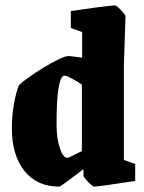

<svg xmlns="http://www.w3.org/2000/svg" viewBox="-20 -681 533 713"><path d="M235 -473Q240 -473 253 -471Q266 -469 285 -467V-562L243 -577V-640Q243 -640 258 -642Q273 -644 296 -647.5Q319 -651 342.5 -654Q366 -657 384 -659Q402 -661 407 -661Q411 -661 420 -652.5Q429 -644 437.5 -634Q446 -624 446 -620L440 -437V-87L482 -72V-9Q482 -9 461 -6Q440 -3 411.5 1.5Q383 6 359 9Q335 12 329 12Q326 12 316.5 3.5Q307 -5 298.5 -15Q290 -25 290 -29V-53Q277 -43 256.5 -27.5Q236 -12 219.5 0Q203 12 200 12Q117 12 70.5 -46.5Q24 -105 24 -205Q24 -252 32 -296Q40 -340 50 -364Q60 -375 85.5 -393Q111 -411 141 -429.5Q171 -448 197 -460.5Q223 -473 235 -473ZM215 -399Q203 -392 196.5 -348Q190 -304 190 -219Q190 -168 202 -131.5Q214 -95 230 -95Q234 -95 247 -101.5Q260 -108 272 -114Q284 -120 284 -120V-367Q277 -372 262.5 -380.5Q248 -389 234.5 -395.5Q221 -402 215 -399Z"/></svg>

Font: Grenze Gotisch Black
Style: Regular
Weight: 900
Designer: Renata Polastri
Foundry: Omnibus-Type
Version: Version 1.001